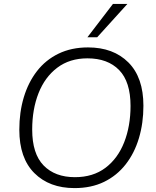

<svg xmlns="http://www.w3.org/2000/svg" viewBox="-20 -956 799 984"><path d="M362 8Q233 8 156 -69Q79 -146 79 -291Q79 -381 102 -457.5Q125 -534 169.5 -591.5Q214 -649 280 -681Q346 -713 431 -713Q561 -713 638 -636Q715 -559 715 -414Q715 -325 692 -248Q669 -171 624 -113.5Q579 -56 513.5 -24Q448 8 362 8ZM364 -48Q457 -48 520.5 -96Q584 -144 616.5 -227Q649 -310 649 -413Q649 -537 590.5 -597Q532 -657 428 -657Q337 -657 273.5 -609Q210 -561 177.5 -478.5Q145 -396 145 -292Q145 -168 203.5 -108Q262 -48 364 -48ZM428 -765 559 -936H633L478 -765Z"/></svg>

Font: Nunito Sans Light
Style: Italic
Weight: 300
Italic angle: -9°
Designer: Vernon Adams
Foundry: Vernon Adams
Version: Version 3.006; ttfautohint (v1.8.3)